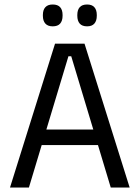

<svg xmlns="http://www.w3.org/2000/svg" viewBox="-20 -833 620 853"><path d="M24.5 0 224.5 -639H355.5L556 0H472L296.5 -583H284L108.5 0ZM144.5 -188.5V-257.5H435.5V-188.5ZM214 -716Q192.5 -716 181.5 -728.2Q170.5 -740.5 170.5 -763V-766.5Q170.5 -789 181.5 -801Q192.5 -813 214 -813Q236.5 -813 247.2 -801Q258 -789 258 -766.5V-763Q258 -740.5 247.2 -728.2Q236.5 -716 214 -716ZM367 -716Q345 -716 334.2 -728.2Q323.5 -740.5 323.5 -763V-766.5Q323.5 -789 334.2 -801Q345 -813 367 -813Q388.5 -813 399.2 -801Q410 -789 410 -766.5V-763Q410 -740.5 399.2 -728.2Q388.5 -716 367 -716Z"/></svg>

Font: Anek Latin Medium
Style: Regular
Weight: 400
Version: Version 1.003